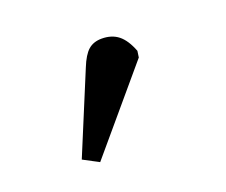

<svg xmlns="http://www.w3.org/2000/svg" viewBox="-56 -841 467 397"><g transform="rotate(-20 177.5 -642.5)"><path d="M106 -523 72 -541 145 -717Q155 -742 166.5 -752Q178 -762 196 -762Q218 -762 232.5 -750.5Q247 -739 257 -713L255 -699Z"/></g></svg>

Font: Literata 12pt
Style: Italic
Weight: 400
Italic angle: -2°
Designer: Latin by Veronika Burian and Jose Scaglione. Greek by Irene Vlachou. Cyrillic by Vera Evstafieva
Foundry: TypeTogether
Version: Version 3.002